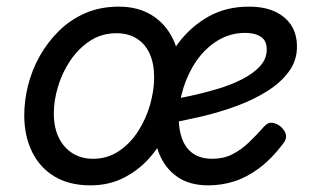

<svg xmlns="http://www.w3.org/2000/svg" viewBox="-20 -539 953 578"><path d="M252 19Q189 19 144.5 -7.5Q100 -34 76.5 -82Q53 -130 53 -192Q53 -236 64.5 -282Q76 -328 99.5 -370Q123 -412 157.5 -446Q192 -480 237 -499.5Q282 -519 338 -519Q396 -519 437.5 -493Q479 -467 501 -421Q523 -375 523 -314Q523 -272 512 -226Q501 -180 479 -136Q457 -92 424.5 -57.5Q392 -23 349 -2Q306 19 252 19ZM260 -61Q304 -61 338.5 -84.5Q373 -108 396.5 -145Q420 -182 432 -224.5Q444 -267 444 -306Q444 -348 430.5 -377.5Q417 -407 391.5 -423Q366 -439 331 -439Q286 -439 251 -416Q216 -393 191.5 -356.5Q167 -320 154.5 -278Q142 -236 142 -198Q142 -155 157 -124.5Q172 -94 198.5 -77.5Q225 -61 260 -61ZM607 19Q551 19 514 -6.5Q477 -32 459 -77Q441 -122 441 -177Q441 -237 460 -297.5Q479 -358 516 -408Q553 -458 606.5 -488.5Q660 -519 729 -519Q776 -519 808 -504Q840 -489 857 -462.5Q874 -436 874 -398Q874 -357 850 -324Q826 -291 785 -265Q744 -239 692.5 -220Q641 -201 585.5 -188Q530 -175 478 -166L482 -237Q516 -242 556.5 -251Q597 -260 637 -272Q677 -284 710 -301Q743 -318 763 -340Q783 -362 783 -390Q783 -417 765 -428.5Q747 -440 718 -440Q673 -440 635.5 -417Q598 -394 572 -356.5Q546 -319 532 -274Q518 -229 518 -185Q518 -147 529 -119Q540 -91 562.5 -76Q585 -61 619 -61Q653 -61 679.5 -74.5Q706 -88 729 -110Q752 -132 775 -158Q787 -172 802 -169Q817 -166 828 -155Q839 -144 841 -132Q843 -120 832 -106Q796 -59 758.5 -31.5Q721 -4 683.5 7.5Q646 19 607 19Z"/></svg>

Font: Playwrite IS
Style: Regular
Weight: 400
Designer: Veronika Burian, José Scaglione
Foundry: TypeTogether
Version: Version 1.002